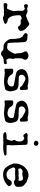

<svg xmlns="http://www.w3.org/2000/svg" viewBox="1392 -2071 732 3556"><g transform="rotate(90 1758.0 -293.0)"><path d="M304.7 17.6Q297.9 17.6 294.4 14.6Q278.3 3.9 263.4 1.7Q248.5 -0.5 236.8 -0.5Q229.5 -0.5 221.9 0.2Q214.4 1 207 1Q199.7 1 192.9 0.5L170.4 0Q142.1 0 113.8 3.4Q81.1 6.8 65.4 6.8Q51.3 6.8 45.9 2.9Q38.1 -2.9 38.1 -24.9Q38.1 -61.5 73.2 -63.5Q86.4 -63.5 100.1 -60.5Q110.8 -58.1 121.6 -57.1Q138.7 -57.1 144.5 -64.9Q171.4 -110.8 182.6 -165.5L186.5 -181.6L183.1 -202.6L183.6 -217.3Q183.6 -229.5 181.2 -241.7Q178.7 -253.9 178.7 -266.1Q178.7 -294.4 181.2 -339.8Q181.2 -354.5 168.5 -368.7Q154.3 -387.7 140.1 -387.7H139.6Q137.7 -386.2 131.8 -383.8Q106 -372.6 86.9 -372.6Q70.3 -372.6 62 -389.2Q56.2 -400.9 56.2 -411.1Q56.2 -426.3 69.8 -438.5Q76.7 -443.4 87.4 -443.4Q95.2 -443.4 108.9 -439Q133.8 -429.7 150.4 -429.7Q164.1 -429.7 178.7 -437Q180.7 -438 184.1 -438Q187 -438 207.5 -431.2Q233.9 -423.3 258.8 -412.6Q266.6 -409.2 273.4 -409.2Q282.7 -409.2 297.4 -417Q303.7 -420.4 310.5 -422.9Q374 -445.8 386.2 -454.1Q405.3 -468.8 422.9 -468.8Q445.3 -468.8 464.8 -444.8Q477.1 -432.1 490.5 -421.6Q503.9 -411.1 515.6 -399.4Q550.3 -364.3 551.8 -313.5Q551.8 -281.2 517.6 -268.6Q499 -259.3 484.4 -259.3Q471.7 -259.3 460 -286.1Q453.6 -292.5 431.6 -306.6L400.4 -311.5Q360.4 -311 357.7 -310.5Q355 -310.1 352.5 -310.1Q348.1 -310.1 344.2 -311.5Q337.9 -313.5 336.4 -324.7Q336.4 -325.7 334 -326.7Q331.5 -327.6 328.4 -328.1Q325.2 -328.6 322.8 -329.1Q318.4 -329.1 314.5 -328.6Q310.5 -328.1 307.6 -328.1L298.3 -318.8Q266.6 -318.8 261.7 -285.6Q261.7 -238.8 264.6 -223.6Q266.1 -216.8 269.5 -187Q269.5 -166.5 286.1 -135.7L294.4 -118.2Q314.9 -72.8 363.3 -67.9Q390.1 -64 410.6 -46.4Q421.9 -34.7 421.9 -25.4Q421.9 -12.7 401.9 -3.9Q366.2 8.8 329.6 17.1Z M973.1 53.2Q940.4 53.2 929.2 36.6Q915 15.6 898.4 11.7Q881.8 7.8 866.2 7.8L856 8.3Q804.2 8.3 772.9 -16.4Q741.7 -41 719.7 -77.1Q705.1 -101.1 702.9 -122.6Q700.7 -144 700.7 -162.1L701.2 -180.2Q701.2 -221.7 691.4 -263.7Q688 -280.8 685.5 -297.4Q684.1 -301.3 683.1 -301.3Q677.7 -315.4 669.2 -325.7Q660.6 -335.9 654.3 -348.6Q638.7 -349.1 631.6 -358.9Q624.5 -368.7 612.8 -374.5Q594.7 -383.8 594.5 -392.6Q594.2 -401.4 594.2 -401.9Q594.2 -418 608.9 -433.1Q614.3 -437.5 627 -437.5Q640.1 -437.5 654.3 -435.1Q668.5 -432.6 696.8 -432.6Q719.2 -432.6 737.8 -418.9Q758.3 -403.3 759.3 -377.4Q759.8 -335.4 764.6 -293.5Q768.6 -256.8 768.6 -242.7L768.1 -230.5Q767.1 -222.2 767.1 -213.9Q770 -133.8 773.9 -98.1Q776.4 -76.7 786.1 -69.8Q795.9 -63 812 -63L820.3 -63.5Q824.7 -63.5 829.1 -62Q842.8 -58.1 855.5 -58.1Q891.6 -58.1 915.5 -91.8L922.4 -101.6Q952.6 -140.6 971.7 -187.5Q976.1 -199.2 976.1 -207.5Q976.1 -220.2 968.8 -236.8Q964.4 -252 964.4 -272.5Q964.4 -281.7 966.8 -291.5Q960.9 -305.7 960.9 -320.3Q951.2 -345.7 940.9 -377Q940.4 -378.9 936.3 -380.9Q932.1 -382.8 930.2 -384.8V-387.7Q930.2 -426.3 942.9 -427.7Q944.8 -427.7 946.3 -429.2Q973.6 -454.1 1005.9 -454.1Q1027.3 -454.1 1050.8 -443.4Q1077.6 -429.7 1082.3 -414.3Q1086.9 -398.9 1086.9 -392.1Q1086.9 -375.5 1075.2 -358.9Q1064.9 -345.7 1064.9 -336.9Q1064.9 -328.6 1062 -319.1Q1059.1 -309.6 1059.1 -294.4Q1059.1 -274.4 1059.3 -256.1Q1059.6 -237.8 1059.6 -217.3Q1059.6 -202.1 1067.4 -186Q1071.3 -178.2 1071.3 -169.4Q1071.3 -164.1 1066.9 -141.1Q1062.5 -121.1 1061 -101.1Q1061.5 -91.8 1067.9 -82.5Q1072.3 -75.2 1074.7 -67.9Q1080.1 -48.8 1088.1 -46.9Q1096.2 -44.9 1100.6 -44.9Q1109.4 -44.9 1119.6 -48.8Q1134.8 -54.2 1145.5 -54.2Q1153.8 -54.2 1159.2 -50.8Q1168 -45.4 1168 -32.7Q1168 -27.8 1167 -22.5Q1162.6 -1.5 1148.9 1Q1135.3 3.4 1108.4 3.4Q1090.3 3.4 1065.9 10.7Q1051.3 14.2 1038.1 20Q1024.9 25.9 1013.7 39.6Q1002.4 53.2 973.1 53.2Z M1494.6 -0.5Q1474.1 -0.5 1452.6 -3.4Q1444.8 -4.4 1436.5 -4.9Q1415.5 -6.8 1394 -9.8Q1347.7 -16.1 1326.2 -16.1Q1312.5 -16.1 1298.3 -13.2Q1279.8 -9.8 1274.4 -9.8Q1253.4 -9.8 1252.9 -33.2V-89.4H1253.4V-147.9Q1254.4 -168.9 1276.9 -171.4Q1287.1 -172.9 1296.4 -172.9Q1346.7 -172.9 1366.7 -132.8Q1387.2 -94.2 1426.3 -80.1Q1465.3 -65.9 1491.7 -65.9Q1505.9 -65.9 1519 -69.3Q1548.8 -77.1 1563.5 -93.3Q1581.1 -113.3 1581.1 -147.5Q1581.1 -177.2 1549.3 -184.6Q1432.6 -208.5 1352.5 -221.7Q1300.8 -232.4 1280 -266.6Q1259.3 -300.8 1259.3 -325.7Q1259.3 -345.7 1268.6 -366.2Q1290.5 -411.6 1341.3 -432.1Q1402.3 -454.1 1465.8 -454.1Q1481.4 -454.1 1497.6 -452.6L1505.4 -452.1Q1513.2 -452.1 1520.5 -450.7Q1557.1 -439.5 1580.6 -439.5Q1594.7 -439.5 1608.9 -442.4L1616.7 -443.4Q1641.6 -443.4 1643.6 -411.1Q1646.5 -364.7 1647.5 -318.4Q1647.5 -307.6 1638.2 -301Q1628.9 -294.4 1618.2 -294.4Q1611.3 -294.4 1604.5 -296.9Q1586.4 -303.2 1578.1 -320.8Q1578.1 -321.8 1577.6 -322.3Q1574.2 -331.5 1569.8 -334.5L1543.9 -349.6Q1462.9 -398.9 1438.5 -398.9Q1429.2 -398.9 1419.9 -395.5Q1400.4 -388.7 1385.3 -374.5Q1368.7 -358.9 1366.9 -346.4Q1365.2 -334 1365.2 -329.1Q1365.2 -297.4 1386.7 -283.2Q1397 -275.9 1406.7 -274.9Q1448.2 -272 1489.7 -272Q1519 -272 1548.3 -270.5Q1602.5 -269.5 1634.8 -240.7Q1647.9 -225.6 1653.8 -203.1L1658.2 -191.4Q1661.6 -180.7 1663.6 -169.9L1667 -155.3Q1671.9 -136.7 1671.9 -118.7Q1671.9 -83 1650.9 -40.5Q1643.6 -26.9 1623.5 -22Q1540 -0.5 1494.6 -0.5Z M2080.6 -0.5Q2060.1 -0.5 2038.6 -3.4Q2030.8 -4.4 2022.5 -4.9Q2001.5 -6.8 1980 -9.8Q1933.6 -16.1 1912.1 -16.1Q1898.4 -16.1 1884.3 -13.2Q1865.7 -9.8 1860.4 -9.8Q1839.4 -9.8 1838.9 -33.2V-89.4H1839.4V-147.9Q1840.3 -168.9 1862.8 -171.4Q1873 -172.9 1882.3 -172.9Q1932.6 -172.9 1952.6 -132.8Q1973.1 -94.2 2012.2 -80.1Q2051.3 -65.9 2077.6 -65.9Q2091.8 -65.9 2105 -69.3Q2134.8 -77.1 2149.4 -93.3Q2167 -113.3 2167 -147.5Q2167 -177.2 2135.3 -184.6Q2018.6 -208.5 1938.5 -221.7Q1886.7 -232.4 1866 -266.6Q1845.2 -300.8 1845.2 -325.7Q1845.2 -345.7 1854.5 -366.2Q1876.5 -411.6 1927.2 -432.1Q1988.3 -454.1 2051.8 -454.1Q2067.4 -454.1 2083.5 -452.6L2091.3 -452.1Q2099.1 -452.1 2106.4 -450.7Q2143.1 -439.5 2166.5 -439.5Q2180.7 -439.5 2194.8 -442.4L2202.6 -443.4Q2227.5 -443.4 2229.5 -411.1Q2232.4 -364.7 2233.4 -318.4Q2233.4 -307.6 2224.1 -301Q2214.8 -294.4 2204.1 -294.4Q2197.3 -294.4 2190.4 -296.9Q2172.4 -303.2 2164.1 -320.8Q2164.1 -321.8 2163.6 -322.3Q2160.2 -331.5 2155.8 -334.5L2129.9 -349.6Q2048.8 -398.9 2024.4 -398.9Q2015.1 -398.9 2005.9 -395.5Q1986.3 -388.7 1971.2 -374.5Q1954.6 -358.9 1952.9 -346.4Q1951.2 -334 1951.2 -329.1Q1951.2 -297.4 1972.7 -283.2Q1982.9 -275.9 1992.7 -274.9Q2034.2 -272 2075.7 -272Q2105 -272 2134.3 -270.5Q2188.5 -269.5 2220.7 -240.7Q2233.9 -225.6 2239.7 -203.1L2244.1 -191.4Q2247.6 -180.7 2249.5 -169.9L2252.9 -155.3Q2257.8 -136.7 2257.8 -118.7Q2257.8 -83 2236.8 -40.5Q2229.5 -26.9 2209.5 -22Q2126 -0.5 2080.6 -0.5Z M2515.6 15.6 2497.6 12.7Q2495.6 13.7 2488.8 13.7Q2484.9 13.7 2457 8.8Q2444.3 3.4 2437 -3.9L2428.7 -19.5Q2427.2 -23.4 2427.2 -27.3Q2427.2 -31.7 2429.2 -35.2Q2463.9 -49.3 2505.9 -49.3L2521.5 -48.8Q2542 -48.8 2551.3 -51.3H2551.8Q2554.7 -51.3 2563.5 -64.9Q2567.4 -75.7 2571.8 -84.5Q2586.9 -117.7 2586.9 -136.7Q2586.9 -157.2 2575.2 -175.3Q2569.8 -182.6 2569.8 -189.5Q2569.8 -196.3 2576.2 -205.1Q2600.6 -240.2 2600.6 -283.7L2600.1 -297.4Q2591.8 -362.8 2563 -365.2Q2551.3 -376.5 2546.9 -376.7Q2542.5 -377 2542 -377Q2533.2 -377 2519.5 -367.2Q2508.8 -359.9 2497.6 -359.9Q2474.6 -359.9 2463.9 -382.8Q2457.5 -395 2454.6 -397Q2439.5 -405.8 2439.5 -412.6Q2439.5 -419.9 2456.1 -430.7Q2469.7 -439.9 2483.9 -439.9Q2498 -439.9 2508.1 -438Q2518.1 -436 2529.3 -436Q2558.1 -439 2590.3 -439Q2605.5 -439 2620.6 -438Q2659.7 -438 2661.6 -404.3Q2671.4 -158.2 2671.4 -142.6Q2671.4 -128.4 2668.9 -115Q2666.5 -101.6 2666 -89.4Q2666 -77.1 2669.4 -62Q2670.9 -54.2 2671.4 -49.3Q2826.7 -49.3 2849.6 -45.9Q2860.4 -36.1 2860.4 -25.9Q2860.4 -21.5 2858.4 -17.1Q2856 -10.3 2851.6 -8.8Q2775.9 14.6 2702.1 14.6Q2670.9 14.6 2639.6 10.7Q2630.4 9.8 2621.1 9.8Q2600.1 9.8 2578.1 13.7L2551.3 11.7Q2533.2 13.2 2515.6 15.6ZM2639.2 -553.7Q2623.5 -553.7 2609.4 -562.5Q2595.2 -571.3 2587.4 -582Q2585 -584.5 2585 -588.4Q2585 -596.2 2592.8 -615.7Q2602.5 -636.7 2624 -636.7Q2629.9 -638.7 2635.7 -638.7Q2655.3 -638.7 2678.2 -615.2Q2680.7 -612.8 2681.6 -604L2679.2 -593.8Q2676.3 -578.6 2668.2 -566.2Q2660.2 -553.7 2639.2 -553.7Z M3322.3 -266.1 3327.6 -293Q3328.6 -297.4 3328.6 -302.2Q3328.6 -312 3324.2 -322.8Q3310.1 -354 3288.1 -354Q3275.9 -354 3262.9 -350.6Q3250 -347.2 3234.4 -344.2Q3218.3 -339.4 3203.1 -339.4Q3194.8 -339.4 3186.5 -340.8Q3169.4 -346.2 3157.2 -346.2Q3134.8 -346.2 3110.8 -322.3Q3099.1 -311 3098.9 -304.9Q3098.6 -298.8 3098.6 -298.3Q3098.6 -287.6 3103.8 -277.6Q3108.9 -267.6 3112.3 -267.1Q3115.7 -266.6 3118.2 -266.6Q3122.1 -266.6 3127.4 -267.8Q3132.8 -269 3155.8 -270Q3173.3 -272 3191.9 -272.5Q3200.7 -272.5 3209 -271.2Q3217.3 -270 3225.6 -270Q3237.8 -270.5 3251 -272Q3268.6 -273.9 3287.1 -273.9Q3302.2 -272.9 3316.9 -268.1ZM3212.9 15.6Q3140.6 15.6 3093.3 -24.4Q3037.1 -88.4 3022 -144.5Q3019 -154.3 3013.2 -163.8Q3007.3 -173.3 3007.3 -183.6Q3007.3 -189 3008.8 -194.3Q3008.8 -218.3 3010.7 -242.7Q3014.2 -284.7 3049.8 -349.6Q3062.5 -372.6 3085 -392.1L3097.7 -403.8Q3119.6 -426.8 3151.9 -439.9Q3188 -453.6 3207 -454.3Q3226.1 -455.1 3229 -455.1Q3262.2 -455.1 3295.4 -438Q3306.6 -432.1 3318.8 -430.2Q3342.3 -425.3 3354.5 -417Q3363.8 -408.7 3373.5 -401.9Q3403.3 -380.4 3425.3 -354Q3440.4 -328.1 3440.4 -268.6Q3441.9 -268.6 3441.9 -261.7Q3441.9 -236.3 3429.2 -218.3Q3398.4 -185.1 3351.1 -185.1Q3334.5 -185.1 3327.1 -190.9Q3312 -206.5 3298.6 -208.3Q3285.2 -210 3275.4 -210Q3265.1 -210 3254.4 -208.5Q3227.5 -206.5 3200.2 -206.5Q3189.9 -206.5 3120.1 -209Q3111.3 -209 3102.3 -206.8Q3093.3 -204.6 3085.9 -192.4Q3080.1 -183.1 3080.1 -174.3Q3080.1 -162.1 3089.8 -150.4Q3095.2 -138.7 3099.6 -127.4Q3105 -112.3 3112.8 -99.6Q3123.5 -84.5 3140.6 -73.2Q3175.3 -47.9 3193.8 -47.9H3215.8Q3253.4 -47.9 3285.6 -68.4Q3299.8 -81.1 3308.6 -99.6L3318.4 -116.7Q3339.8 -145.5 3370.6 -145.5Q3403.8 -145.5 3422.9 -111.3Q3426.3 -104 3426.3 -92.3Q3426.3 -84 3421.9 -78.6Q3398.4 -50.3 3367.7 -30.8Q3294.9 15.6 3212.9 15.6Z"/></g></svg>

Font: X Typewriter
Style: Regular
Weight: 400
Monospace: yes
Designer: GGBot
Version: 0.50